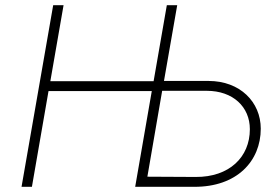

<svg xmlns="http://www.w3.org/2000/svg" viewBox="-20 -720 1080 740"><path d="M623 -700 572 -407H174L225 -700H185L63 0H103L167 -369H565L501 0H728C893 1 985 -99 985 -224C985 -327 905 -408 784 -408H612L663 -700ZM548 -39 605 -370H777C878 -370 943 -308 943 -222C943 -114 863 -37 734 -38Z"/></svg>

Font: Fixel Display 20240404 ExLight
Style: Italic
Weight: 200
Italic angle: -10°
Designer: AlfaBravo + MacPaw
Foundry: Kyrylo Tkachov, Marchela Mozhyna, Serhii Makarenko, Maria Weinstein, Zakhar Kryvoshyya
Version: Version 1.211;Glyphs 3.2 (3225)